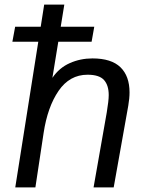

<svg xmlns="http://www.w3.org/2000/svg" viewBox="-20 -810 640 830"><path d="M145.5 -629.5H33.5L45.5 -694.5H156L171 -790H258L242.5 -694.5H387.5L376 -629.5H232L206.5 -473.5Q236 -517 281.8 -537.2Q327.5 -557.5 379.5 -557.5Q461.5 -557.5 500.8 -519.2Q540 -481 540 -410.5Q540 -385 534.5 -353L471.5 0H384.5L441.5 -324Q450 -375 450 -399Q450 -441.5 429.5 -464.2Q409 -487 358.5 -487Q281 -487 233.2 -417.2Q185.5 -347.5 168.5 -235L133 0H46Z"/></svg>

Font: JuliaMono
Style: Italic
Weight: 400
Italic angle: -9°
Monospace: yes
Designer: cormullion
Foundry: corm
Version: Version 0.057; ttfautohint (v1.8.4)